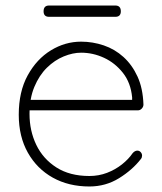

<svg xmlns="http://www.w3.org/2000/svg" viewBox="-20 -666 588 696"><path d="M304 10Q229 10 171.5 -22Q114 -54 81 -112.5Q48 -171 48 -250Q48 -334 80.5 -393Q113 -452 164.5 -483.5Q216 -515 274 -515Q316 -515 356 -501.5Q396 -488 427.5 -459.5Q459 -431 478.5 -388.5Q498 -346 500 -287Q500 -279 494 -272.5Q488 -266 480 -266H72L66 -304H469L459 -295V-313Q454 -366 425.5 -402Q397 -438 357 -456.5Q317 -475 274 -475Q244 -475 211 -461.5Q178 -448 150 -420.5Q122 -393 104.5 -351Q87 -309 87 -253Q87 -192 111.5 -141Q136 -90 184.5 -59Q233 -28 304 -28Q338 -28 368 -39.5Q398 -51 422 -70Q446 -89 461 -111Q469 -120 478 -120Q485 -120 490 -114.5Q495 -109 495 -102Q495 -95 491 -90Q460 -50 411.5 -20Q363 10 304 10ZM398 -605H158Q138 -605 138 -625Q138 -646 158 -646H398Q418 -646 418 -625Q418 -605 398 -605Z"/></svg>

Font: Quicksand Variable Light
Style: Regular
Weight: 300
Designer: Andrew Paglinawan
Foundry: Andrew Paglinawan
Version: Version 3.004